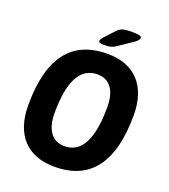

<svg xmlns="http://www.w3.org/2000/svg" viewBox="-157 -987 972 1106"><g transform="rotate(20 329.0 -433.5)"><path d="M306 8Q179 8 111 -65.5Q43 -139 43 -276Q43 -708 372 -708Q498 -708 566 -634.5Q634 -561 634 -426Q634 8 306 8ZM319 -123Q475 -123 475 -419Q475 -495 445 -536Q415 -577 358 -577Q201 -577 201 -283Q201 -207 231.5 -165Q262 -123 319 -123ZM336 -749Q315 -749 308 -752Q301 -755 301 -760Q301 -770 315 -787L369 -845Q386 -864 404.5 -869.5Q423 -875 454 -875Q488 -875 504 -872Q520 -869 520 -859Q520 -852 512.5 -843Q505 -834 488 -823L408 -769Q391 -757 376.5 -753Q362 -749 336 -749Z"/></g></svg>

Font: Asap Semi Condensed Semi Condensed Regular
Style: Bold Italic
Weight: 700
Width: 4
Italic angle: -6°
Designer: Pablo Cosgaya
Foundry: Omnibus-Type
Version: Version 3.001; ttfautohint (v1.8.4.7-5d5b)